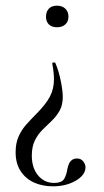

<svg xmlns="http://www.w3.org/2000/svg" viewBox="-20 -381 367 676"><path d="M181 -361Q199 -361 210 -350.5Q221 -340 221 -322Q221 -305 210 -295Q199 -285 181 -285Q162 -285 152 -295Q142 -305 142 -322Q142 -340 152 -350.5Q162 -361 181 -361ZM170 263Q199 263 207 247Q215 231 217 215Q219 205 222.5 196.5Q226 188 233 182.5Q240 177 251 177Q265 177 273 187Q281 197 281 208Q281 235 247 255Q213 275 166 275Q130 275 100.5 262Q71 249 53 222Q35 195 35 155Q35 123 45.5 99.5Q56 76 72.5 57.5Q89 39 106 22Q141 -13 155.5 -40.5Q170 -68 170 -102Q170 -114 168.5 -127.5Q167 -141 164 -157Q163 -160 168.5 -161Q174 -162 175 -159Q187 -131 194 -96Q201 -61 201 -40Q201 -11 190 8.5Q179 28 163 43.5Q147 59 130.5 75Q114 91 103 113Q92 135 92 167Q92 210 114 236.5Q136 263 170 263Z"/></svg>

Font: Cormorant Light
Style: Regular
Weight: 300
Designer: Christian Thalmann (Catharsis Fonts)
Foundry: Catharsis Fonts
Version: Version 4.000